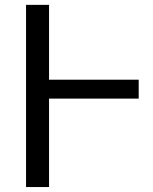

<svg xmlns="http://www.w3.org/2000/svg" viewBox="-20 -752 617 774"><path d="M539.1 -430.7V-354.5H177.7V2H85V-732.4H177.7V-430.7Z"/></svg>

Font: irohakakuC Regular
Style: Regular
Weight: 400
Designer: [Source Han Sans]
Ryoko NISHIZUKA Ë•øÂ°öÊ∂ºÂ≠ê (kana & ideographs); Paul D. Hunt (Latin, Greek & Cyrillic); Wenlong ZHAN
Version: Version 1.001.20160904